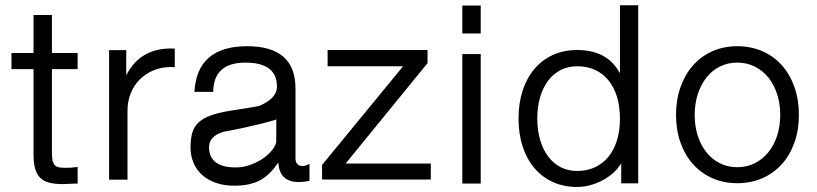

<svg xmlns="http://www.w3.org/2000/svg" viewBox="-20 -705 3165 744"><path d="M280.8 6.3Q275.4 6.3 266.6 6.6Q257.8 6.8 249 7.3Q240.2 7.8 232.7 8.1Q225.1 8.3 221.7 8.3Q190.4 8.3 169.2 2.4Q147.9 -3.4 134.8 -17.1Q121.6 -30.8 115.7 -53Q109.9 -75.2 109.9 -107.9V-437H24.4V-499.5H109.9V-647H181.2V-499.5H280.8V-437H181.2V-112.8Q181.2 -93.8 183.8 -82.3Q186.5 -70.8 192.6 -64.7Q198.7 -58.6 208.5 -56.6Q218.3 -54.7 232.4 -54.7Q243.7 -54.7 255.6 -55.4Q267.6 -56.2 280.8 -58.1Z M657.2 -444.8Q653.8 -444.8 650.6 -445.1Q647.5 -445.3 644 -445.3Q606.4 -445.3 575.4 -432.6Q544.4 -419.9 521.7 -397.2Q499 -374.5 486.6 -343.5Q474.1 -312.5 474.1 -275.9V-8.8H402.8V-510.7H469.2V-413.1Q522 -517.1 642.6 -517.1Q646.5 -517.1 649.9 -516.8Q653.3 -516.6 657.2 -516.6Z M1179.2 -3.9Q1154.8 0.5 1138.2 0.5Q1062.5 0.5 1058.6 -75.2Q1025.9 -28.3 992.2 -8.8Q951.7 14.6 888.2 14.6Q850.1 14.6 818.6 4.2Q787.1 -6.3 764.9 -25.6Q742.7 -44.9 730.5 -72.5Q718.3 -100.1 718.3 -134.8Q718.3 -167.5 725.3 -191.2Q732.4 -214.8 750.2 -231.2Q768.1 -247.6 798.3 -258.3Q828.6 -269 875.5 -276.4Q925.3 -284.2 952.4 -288.6Q979.5 -293 985.4 -294.9Q1053.2 -324.2 1053.2 -369.1Q1053.2 -462.4 931.2 -462.4Q807.6 -462.4 806.2 -349.1H733.4Q743.2 -525.9 938 -525.9Q1125 -525.9 1125 -362.3V-92.3Q1125 -61.5 1153.8 -61.5Q1161.1 -61.5 1179.2 -69.8ZM1050.8 -242.2Q1043.5 -239.3 1023.9 -233.9Q1004.4 -228.5 976.8 -221.9Q949.2 -215.3 915.5 -208Q881.8 -200.7 845.7 -194.3Q790 -176.8 790 -135.3Q790 -56.2 894 -56.2Q918.5 -56.2 943.8 -64.2Q969.2 -72.3 991 -85.7Q1012.7 -99.1 1028.6 -116.5Q1044.4 -133.8 1050.3 -152.3Z M1649.4 -9.3H1228V-65.9L1542 -448.2H1249.5V-511.2H1636.7V-460.4L1319.3 -71.3H1649.4Z M1842.8 -575.2H1771.5V-683.6H1842.8ZM1842.8 6.3H1771.5V-495.6H1842.8Z M2453.1 5.4H2387.2V-72.3Q2375.5 -52.2 2356.7 -35.4Q2337.9 -18.6 2314.9 -6.3Q2292 5.9 2266.6 12.7Q2241.2 19.5 2216.3 19.5Q2164.1 19.5 2122.1 0.2Q2080.1 -19 2050.5 -54Q2021 -88.9 2005.1 -137.7Q1989.3 -186.5 1989.3 -245.6Q1989.3 -304.7 2005.1 -353.5Q2021 -402.3 2050.5 -437.5Q2080.1 -472.7 2122.1 -491.9Q2164.1 -511.2 2216.3 -511.2Q2334.5 -511.2 2382.3 -420.9V-684.6H2453.1ZM2382.3 -245.6Q2382.3 -291.5 2371.1 -328.9Q2359.9 -366.2 2338.6 -392.8Q2317.4 -419.4 2286.6 -433.8Q2255.9 -448.2 2216.3 -448.2Q2181.2 -448.2 2152.6 -433.6Q2124 -418.9 2103.8 -392.1Q2083.5 -365.2 2072.8 -328.1Q2062 -291 2062 -245.6Q2062 -200.7 2072.8 -163.6Q2083.5 -126.5 2103.5 -99.4Q2123.5 -72.3 2152.1 -57.4Q2180.7 -42.5 2216.3 -42.5Q2255.4 -42.5 2286.1 -57.1Q2316.9 -71.8 2338.4 -98.4Q2359.9 -125 2371.1 -162.6Q2382.3 -200.2 2382.3 -245.6Z M3075.7 -259.8Q3075.7 -201.7 3058.6 -153.1Q3041.5 -104.5 3010 -69.3Q2978.5 -34.2 2934.6 -14.6Q2890.6 4.9 2836.9 4.9Q2783.7 4.9 2740 -14.6Q2696.3 -34.2 2665 -69.3Q2633.8 -104.5 2616.7 -153.1Q2599.6 -201.7 2599.6 -259.8Q2599.6 -317.9 2616.7 -366.7Q2633.8 -415.5 2664.8 -450.9Q2695.8 -486.3 2739.5 -506.1Q2783.2 -525.9 2836.9 -525.9Q2890.6 -525.9 2934.8 -506.3Q2979 -486.8 3010.3 -451.4Q3041.5 -416 3058.6 -367.2Q3075.7 -318.4 3075.7 -259.8ZM3003.4 -259.8Q3003.4 -302.7 2991.5 -339.8Q2979.5 -377 2957.5 -404.3Q2935.5 -431.6 2904.8 -447Q2874 -462.4 2836.9 -462.4Q2799.8 -462.4 2769.3 -447Q2738.8 -431.6 2717.3 -404.3Q2695.8 -377 2683.8 -339.8Q2671.9 -302.7 2671.9 -259.8Q2671.9 -216.3 2683.8 -179.2Q2695.8 -142.1 2717.3 -115Q2738.8 -87.9 2769.3 -72.5Q2799.8 -57.1 2836.9 -57.1Q2874 -57.1 2904.8 -72.5Q2935.5 -87.9 2957.5 -115.2Q2979.5 -142.6 2991.5 -179.4Q3003.4 -216.3 3003.4 -259.8Z"/></svg>

Font: SakalBharati
Style: Regular
Weight: 400
Designer: CDAC GIST
Foundry: CDAC
Version: 13.02